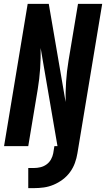

<svg xmlns="http://www.w3.org/2000/svg" viewBox="-20 -755 548 992"><path d="M156 217H126V113H156Q172 113 189 109Q206 105 220.5 94.5Q235 84 243.5 68.5Q252 53 255 37L261 0H277L190 -507Q191 -455 187.5 -401.5Q184 -348 175 -294L126 0H1L123 -735H232L319 -228Q318 -280 321.5 -333.5Q325 -387 334 -441L383 -735H508L380 37Q376 62 367 87Q358 112 342 134Q326 156 304 172.5Q282 189 257 199.5Q232 210 206.5 213.5Q181 217 156 217Z"/></svg>

Font: Iosevka SS04 Extrabold
Style: Italic
Weight: 800
Italic angle: -9°
Monospace: yes
Designer: Belleve Invis
Foundry: Belleve Invis
Version: Version 19.0.0; ttfautohint (v1.8.4)